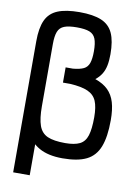

<svg xmlns="http://www.w3.org/2000/svg" viewBox="-106 -905 812 1142"><g transform="rotate(10 300.0 -333.5)"><path d="M56 170V-622Q56 -702 77.5 -749Q99 -796 148.5 -816.5Q198 -837 280 -837Q363 -837 412 -816.5Q461 -796 482.5 -749Q504 -702 504 -622Q504 -583 498 -553.5Q492 -524 478 -501.5Q464 -479 441 -461Q490 -444 519 -415.5Q548 -387 561 -343.5Q574 -300 574 -236Q574 -135 550.5 -75Q527 -15 474 11Q421 37 330 37Q243 37 188.5 6Q134 -25 105.5 -84Q77 -143 66.5 -228.5Q56 -314 56 -422L156 -247Q156 -172 171 -130Q186 -88 223.5 -71.5Q261 -55 330 -55Q386 -55 417.5 -70.5Q449 -86 461.5 -125.5Q474 -165 474 -236Q474 -298 459 -333.5Q444 -369 406 -386Q368 -403 299 -407H255V-499H299Q341 -503 363.5 -514Q386 -525 395 -551Q404 -577 404 -622Q404 -671 393.5 -697.5Q383 -724 356.5 -734.5Q330 -745 280 -745Q231 -745 204 -734.5Q177 -724 166.5 -697.5Q156 -671 156 -622V170Z"/></g></svg>

Font: Victor Mono
Style: Bold
Weight: 700
Monospace: yes
Designer: Rune Bjørnerås
Version: Version 1.561;gftools[0.9.30]